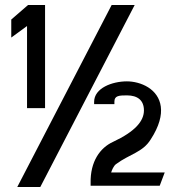

<svg xmlns="http://www.w3.org/2000/svg" viewBox="-20 -737 703 767"><path d="M25 -587 88 -633V-305H160V-717H92L25 -659ZM49 10H141L518 -717H426ZM342 5H618L638 -48H424C427 -58 434 -74 443 -81C498 -122 550 -128 582 -180C651 -286 624 -355 572 -388C545 -405 513 -412 487 -412C428 -412 356 -385 356 -330V-321H437V-331C437 -355 456 -356 487 -356C530 -356 555 -336 555 -296C555 -254 521 -212 431 -170C381 -147 340 -93 342 -5Z"/></svg>

Font: Charger Sport
Style: DfBd
Weight: 400
Designer: Jasper
Foundry: Cannot Into Space Fonts
Version: Version 1.1